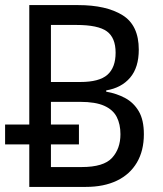

<svg xmlns="http://www.w3.org/2000/svg" viewBox="-20 -734 640 754"><path d="M0 -167V-245H290V-167ZM95 0V-714H287Q397 -714 461 -674.5Q525 -635 525 -539Q525 -469 491 -429Q457 -389 397 -379V-374Q438 -367 471.5 -349Q505 -331 525 -297Q545 -263 545 -207Q545 -142 517.5 -95.5Q490 -49 439 -24.5Q388 0 317 0ZM301 -78Q387 -78 420 -114Q453 -150 453 -207Q453 -246 438.5 -274.5Q424 -303 389.5 -318.5Q355 -334 295 -334H180V-78ZM295 -412Q370 -412 402 -440.5Q434 -469 434 -527Q434 -586 399.5 -611Q365 -636 280 -636H180V-412Z"/></svg>

Font: Noto Sans Mono
Style: Regular
Weight: 400
Designer: Monotype Design Team
Foundry: Monotype Imaging Inc.
Version: Version 2.014